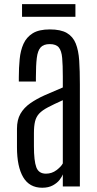

<svg xmlns="http://www.w3.org/2000/svg" viewBox="-20 -880 460 906"><path d="M179.2 5.9Q118.7 5.9 89.4 -43.9Q60.1 -93.8 60.1 -185.1V-272.5Q60.1 -314.5 76.4 -343Q92.8 -371.6 122.3 -392.3Q151.9 -413.1 191.2 -430.7Q230.5 -448.2 276.4 -467.3V-519Q276.4 -572.8 273.4 -606.4Q270.5 -640.1 257.6 -656Q244.6 -671.9 214.8 -671.9Q185.5 -671.9 171.6 -656.2Q157.7 -640.6 153.6 -606.2Q149.4 -571.8 149.4 -515.1V-495.1H68.8V-515.1Q68.8 -560.1 72.8 -600.8Q76.7 -641.6 90.8 -673.1Q105 -704.6 134.3 -722.9Q163.6 -741.2 215.3 -741.2Q266.6 -741.2 295.4 -724.4Q324.2 -707.5 337.4 -674.8Q350.6 -642.1 353.8 -593.8Q356.9 -545.4 356.9 -482.4V0H276.4V-57.1Q272.9 -46.9 261.5 -31.7Q250 -16.6 229.5 -5.4Q209 5.9 179.2 5.9ZM196.8 -60.5Q224.6 -60.5 246.6 -77.1Q268.6 -93.8 276.4 -108.9V-407.2Q232.9 -387.7 206.1 -373.5Q179.2 -359.4 165 -344.2Q150.9 -329.1 145.5 -307.4Q140.1 -285.6 140.1 -251.5V-190.4Q140.1 -120.6 151.4 -90.6Q162.6 -60.5 196.8 -60.5ZM84 -800.8V-860.4H335.9V-800.8Z"/></svg>

Font: Antonio ExtraLight
Style: Regular
Weight: 250
Designer: Vernon Adams
Foundry: Vernon Adams
Version: Version 1.002